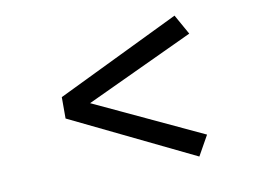

<svg xmlns="http://www.w3.org/2000/svg" viewBox="-64 -628 988 734"><g transform="rotate(-10 430.0 -260.5)"><path d="M654 -533.5 697.5 -456 278 -260 697.5 -64 654 13.5 175.5 -218.5V-301.5Z"/></g></svg>

Font: Trispace SemiExpanded Medium
Style: Regular
Weight: 500
Width: 6
Designer: Tyler Finck
Foundry: Etcetera Type Company
Version: Version 1.210; ttfautohint (v1.8.3)